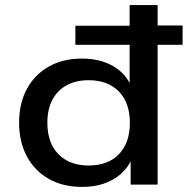

<svg xmlns="http://www.w3.org/2000/svg" viewBox="-20 -725 737 754"><path d="M303 9Q227 9 171.5 -22.5Q116 -54 85.5 -111Q55 -168 55 -243Q55 -319 85.5 -375.5Q116 -432 171.5 -463.5Q227 -495 302 -495Q373 -495 424 -465.5Q475 -436 496 -384H489V-549H276V-624H489V-705H599V-625H697V-549H599V0H493V-107H500Q479 -53 427 -22Q375 9 303 9ZM328 -75Q404 -75 447 -119.5Q490 -164 490 -243Q490 -321 447 -365.5Q404 -410 328 -410Q278 -410 241.5 -390Q205 -370 185.5 -332.5Q166 -295 166 -243Q166 -164 209.5 -119.5Q253 -75 328 -75Z"/></svg>

Font: Nunito Sans 10pt SemiExpanded SemiBold
Style: Regular
Weight: 600
Width: 6
Designer: Vernon Adams
Foundry: Vernon Adams
Version: Version 3.101;gftools[0.9.27]